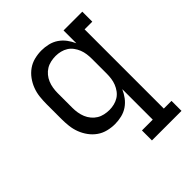

<svg xmlns="http://www.w3.org/2000/svg" viewBox="-203 -670 1006 1006"><g transform="rotate(-45 300.0 -166.5)"><path d="M343 205V131H423V-95Q413 -72 398 -52Q383 -32 362.5 -18Q342 -4 317 2Q292 8 267 8Q241 8 214.5 1.5Q188 -5 166 -20.5Q144 -36 128 -58Q112 -80 102.5 -105Q93 -130 90 -156.5Q87 -183 87 -210V-320Q87 -347 90 -373.5Q93 -400 102.5 -425Q112 -450 128 -472Q144 -494 166 -509.5Q188 -525 214.5 -531.5Q241 -538 267 -538Q292 -538 317 -532Q342 -526 362.5 -512Q383 -498 398 -478Q413 -458 423 -435V-530H562V-456H505V131H562V205ZM299 -65Q317 -65 335 -69.5Q353 -74 368 -83.5Q383 -93 394 -108Q405 -123 411.5 -139.5Q418 -156 420.5 -174Q423 -192 423 -210V-320Q423 -338 420.5 -356Q418 -374 411.5 -390.5Q405 -407 394 -422Q383 -437 368 -446.5Q353 -456 335 -460.5Q317 -465 299 -465Q281 -465 262.5 -461Q244 -457 228.5 -447.5Q213 -438 201 -423.5Q189 -409 182 -392Q175 -375 172 -356.5Q169 -338 169 -320V-210Q169 -192 172 -173.5Q175 -155 182 -138Q189 -121 201 -106.5Q213 -92 228.5 -82.5Q244 -73 262.5 -69Q281 -65 299 -65Z"/></g></svg>

Font: Iosevka Curly Slab Extended
Style: Regular
Weight: 400
Width: 7
Monospace: yes
Designer: Belleve Invis
Foundry: Belleve Invis
Version: Version 11.1.0; ttfautohint (v1.8.3)